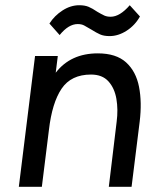

<svg xmlns="http://www.w3.org/2000/svg" viewBox="-20 -714 608 734"><path d="M208 -580 169 -624Q188 -654 219 -674Q250 -694 283 -694Q304 -694 318.5 -688Q333 -682 352 -669Q369 -659 379 -654.5Q389 -650 403 -650Q438 -650 476 -694L515 -651Q496 -617 464 -596.5Q432 -576 399 -576Q377 -576 362.5 -582.5Q348 -589 329 -601Q312 -611 302 -616.5Q292 -622 277 -622Q242 -622 208 -580ZM52 0 114 -500H201L193 -436Q250 -510 354 -510Q424 -510 462 -475.5Q500 -441 511.5 -382Q523 -323 514 -249L483 0H396L426 -249Q432 -295 425 -336Q418 -377 394.5 -403Q371 -429 328 -429Q252 -429 215.5 -375Q179 -321 167 -217L140 0Z"/></svg>

Font: Haskoy Medium
Style: Italic
Weight: 500
Designer: Ertekin Erdin
Foundry: Ertekin Erdin
Version: Version 2.000; ttfautohint (v1.8.4.7-5d5b)